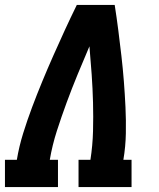

<svg xmlns="http://www.w3.org/2000/svg" viewBox="-21 -755 641 775"><path d="M-1 0V-110H47Q56 -164 72.5 -217Q89 -270 108.5 -322Q128 -374 149.5 -426Q171 -478 194 -530Q217 -582 240.5 -633Q264 -684 289 -735H442Q450 -684 456.5 -633Q463 -582 469 -530Q475 -478 479 -426.5Q483 -375 485.5 -322.5Q488 -270 487 -216.5Q486 -163 477 -110H510V0H296V-110H344Q353 -168 354.5 -226Q356 -284 354.5 -341Q353 -398 349 -455Q345 -512 340 -568Q316 -512 292.5 -455Q269 -398 248 -341Q227 -284 208.5 -226.5Q190 -169 180 -110H213V0Z"/></svg>

Font: Iosevka Curly Slab XBdExObl
Style: Regular
Weight: 800
Width: 7
Italic angle: -9°
Monospace: yes
Designer: Belleve Invis
Foundry: Belleve Invis
Version: Version 11.1.0; ttfautohint (v1.8.3)